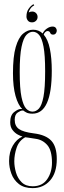

<svg xmlns="http://www.w3.org/2000/svg" viewBox="-20 -672 314 940"><path d="M140 249Q98 249 72.5 229Q47 209 35.8 178.5Q24.5 148 24.5 116.5Q24.5 72 43 40.5Q61.5 9 90 -3.5Q81.5 -5.5 67 -13.2Q52.5 -21 41.2 -35.8Q30 -50.5 30 -73.5Q30 -108.5 49.5 -123.5Q69 -138.5 81.5 -138.5Q83 -138.5 86 -138.5Q89 -138.5 89.5 -137.5Q68.5 -157.5 56 -202.5Q43.5 -247.5 43.5 -313.5Q43.5 -395 57 -441.5Q70.5 -488 93 -507.2Q115.5 -526.5 142 -526.5Q170 -526.5 189 -508Q195 -522 209.2 -532Q223.5 -542 237.5 -542Q247.5 -542 252.8 -536Q258 -530 258 -522Q258 -514.5 253.2 -508.5Q248.5 -502.5 240 -502.5Q229 -502.5 225.8 -511.2Q222.5 -520 212.5 -520Q207 -520 201.5 -514.8Q196 -509.5 194 -502.5Q215 -478.5 224.2 -433Q233.5 -387.5 233.5 -325.5Q233.5 -115.5 139 -115.5Q119 -115.5 108 -121.8Q97 -128 95.5 -130Q94.5 -131 90.5 -131Q81.5 -131 66.8 -121.2Q52 -111.5 52 -85.5Q52 -55 73 -40.2Q94 -25.5 145.5 -19Q204 -12 231 16.8Q258 45.5 258 106.5Q258 174.5 225 211.8Q192 249 140 249ZM139 -125.5Q156.5 -125.5 170.5 -140.5Q184.5 -155.5 192.8 -198Q201 -240.5 201 -323.5Q201 -402.5 193 -444Q185 -485.5 171.5 -501Q158 -516.5 141 -516.5Q124 -516.5 109.2 -501Q94.5 -485.5 85.5 -443Q76.5 -400.5 76.5 -320Q76.5 -238.5 85.2 -196.8Q94 -155 108.2 -140.2Q122.5 -125.5 139 -125.5ZM140 240Q187 240 210.8 205.8Q234.5 171.5 234.5 124.5Q234.5 64.5 211.5 38.2Q188.5 12 154.5 7.5Q128 3.5 119 2Q110 0.5 103.5 0Q73 17 61.5 51Q50 85 50 117.5Q50 144 58.2 172.5Q66.5 201 86.2 220.5Q106 240 140 240ZM144 -651.5 147.5 -645.5Q136.5 -640.5 129.5 -630.5Q122.5 -620.5 120.5 -611Q128.5 -615.5 137.5 -615.5Q149 -615.5 156.5 -607.8Q164 -600 164 -589Q164 -577.5 156 -570Q148 -562.5 137 -562.5Q123 -562.5 116.2 -571.5Q109.5 -580.5 109.5 -591Q109.5 -613.5 119.8 -628.5Q130 -643.5 144 -651.5Z"/></svg>

Font: Imbue 100pt Thin
Style: Regular
Weight: 100
Designer: Tyler Finck
Foundry: Etcetera Type Company
Version: Version 1.102; ttfautohint (v1.8.3)